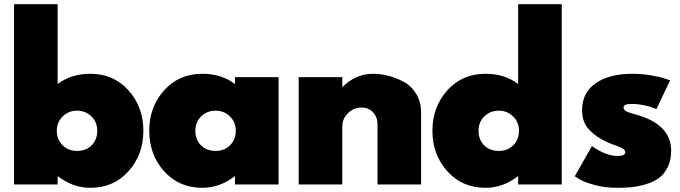

<svg xmlns="http://www.w3.org/2000/svg" viewBox="-20 -880 3243 916"><path d="M411 16Q327 16 255 -40V0H47V-860H255V-479Q319 -528 411 -528Q522 -528 593 -449Q664 -370 664 -256Q664 -142 593 -63Q522 16 411 16ZM347 -352Q307 -352 279 -324.5Q251 -297 251 -256Q251 -215 278 -187.5Q305 -160 347 -160Q391 -160 417.5 -187Q444 -214 444 -256Q444 -298 416 -325Q388 -352 347 -352Z M945 -528Q1037 -528 1101 -479V-512H1309V0H1101V-40Q1029 16 945 16Q834 16 763 -63Q692 -142 692 -256Q692 -370 763 -449Q834 -528 945 -528ZM1009 -160Q1051 -160 1078 -187.5Q1105 -215 1105 -256Q1105 -297 1077 -324.5Q1049 -352 1009 -352Q968 -352 940 -325Q912 -298 912 -256Q912 -214 938.5 -187Q965 -160 1009 -160Z M1405 -512H1613V-464Q1677 -528 1759 -528Q1794 -528 1830.5 -519Q1867 -510 1904.5 -490.5Q1942 -471 1965.5 -432.5Q1989 -394 1989 -342V0H1781V-286Q1781 -321 1760 -344Q1739 -367 1705 -367Q1667 -367 1640 -340Q1613 -313 1613 -278V0H1405Z M2296 -528Q2388 -528 2452 -479V-860H2660V0H2452V-40Q2380 16 2296 16Q2185 16 2114 -63Q2043 -142 2043 -256Q2043 -370 2114 -449Q2185 -528 2296 -528ZM2360 -160Q2402 -160 2429 -187.5Q2456 -215 2456 -256Q2456 -297 2428 -324.5Q2400 -352 2360 -352Q2319 -352 2291 -325Q2263 -298 2263 -256Q2263 -214 2289.5 -187Q2316 -160 2360 -160Z M2997 -528Q3044 -528 3089 -520Q3134 -512 3155 -504L3177 -497L3112 -360Q3051 -384 2997 -384Q2972 -384 2963.5 -380Q2955 -376 2955 -367Q2955 -363 2956.5 -359.5Q2958 -356 2962 -353Q2966 -350 2969.5 -348Q2973 -346 2980.5 -343.5Q2988 -341 2993.5 -339.5Q2999 -338 3009 -335Q3019 -332 3026 -330Q3182 -282 3182 -161Q3182 -115 3165 -81.5Q3148 -48 3123 -30Q3098 -12 3061 -1Q3024 10 2993 13Q2962 16 2924 16Q2865 16 2814.5 2Q2764 -12 2743 -26L2722 -39L2804 -183Q2871 -136 2925 -136Q2963 -136 2963 -153Q2963 -165 2949 -172.5Q2935 -180 2905 -190.5Q2875 -201 2854 -213Q2808 -239 2782.5 -271Q2757 -303 2757 -355Q2757 -438 2822 -483Q2887 -528 2997 -528Z"/></svg>

Font: Spartan MB
Style: Regular
Weight: 900
Designer: Matt Bailey
Foundry: Matt Bailey
Version: Version 001.001